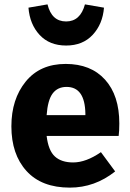

<svg xmlns="http://www.w3.org/2000/svg" viewBox="-20 -840 594 877"><path d="M110 -805 197 -820Q216 -742 282 -742Q347 -742 368 -820L455 -805Q449 -730 403.5 -681Q358 -632 282 -632Q206 -632 161 -680.5Q116 -729 110 -805ZM525 -276Q525 -243 522 -219H193Q201 -152 231 -125Q261 -98 314 -98Q373 -98 441 -145L506 -57Q413 17 299 17Q170 17 101 -59Q32 -135 32 -263Q32 -387 97.5 -467.5Q163 -548 280 -548Q395 -548 460 -476Q525 -404 525 -276ZM370 -314V-321Q368 -443 284 -443Q243 -443 220.5 -413Q198 -383 193 -314Z"/></svg>

Font: FiraGO
Style: Bold
Weight: 700
Designer: bBox Type
Foundry: bBox Type GmbH
Version: Version 1.001;PS 001.001;hotconv 1.0.88;makeotf.lib2.5.64775